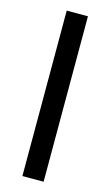

<svg xmlns="http://www.w3.org/2000/svg" viewBox="-109 -728 442 769"><g transform="rotate(15 111.5 -343.0)"><path d="M68 0V-686H156V0Z"/></g></svg>

Font: Archivo Condensed
Style: Regular
Weight: 400
Width: 3
Designer: Hector Gatti
Foundry: Omnibus-Type
Version: Version 2.001; ttfautohint (v1.8.3)